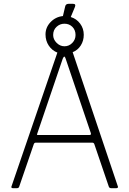

<svg xmlns="http://www.w3.org/2000/svg" viewBox="-20 -984 677 1004"><path d="M597 -7Q597 0 588 0H561Q552 0 549 -8L473 -231Q470 -238 463 -238H167Q160 -238 157 -231L80 -7Q77 0 69 0H47Q43 0 40.5 -2.5Q38 -5 40 -9L280 -709Q252 -720 235 -745.5Q218 -771 218 -804Q218 -841 244.5 -868.5Q271 -896 309 -900L321 -951Q324 -964 339 -964H362Q378 -964 372 -948L350 -895Q380 -886 399 -860.5Q418 -835 418 -802Q418 -771 402.5 -746.5Q387 -722 360 -711L596 -10ZM317 -742Q341 -742 358 -759.5Q375 -777 375 -801Q375 -827 358.5 -843.5Q342 -860 317 -860Q293 -860 275.5 -843.5Q258 -827 258 -801Q258 -778 276 -760Q294 -742 317 -742ZM455 -288 323 -678Q320 -688 316 -688Q313 -688 308 -677L175 -286Q173 -281 173.5 -279.5Q174 -278 179 -278H448Q458 -278 455 -288Z"/></svg>

Font: Libre Franklin Thin
Style: Regular
Weight: 250
Designer: Pablo Impallari, Rodrigo Fuenzalida
Foundry: Impallari Type
Version: Version 1.002; ttfautohint (v1.5)